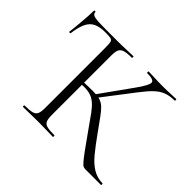

<svg xmlns="http://www.w3.org/2000/svg" viewBox="-148 -852 1053 1053"><g transform="rotate(45 378.5 -326.0)"><path d="M138 0Q136 0 136 -6Q136 -12 138 -12Q176 -12 195.5 -17Q215 -22 221.5 -37Q228 -52 228 -81V-544Q228 -576 225.5 -589.5Q223 -603 210.5 -606Q198 -609 168 -609Q126 -609 99.5 -596.5Q73 -584 58.5 -554Q44 -524 37 -471Q37 -469 31.5 -469Q26 -469 26 -471Q28 -483 30 -506Q32 -529 34.5 -555.5Q37 -582 38.5 -606.5Q40 -631 40 -647Q40 -652 45.5 -652Q51 -652 51 -647Q51 -637 61 -631Q71 -625 98 -623Q122 -622 157.5 -622Q193 -622 253 -622Q288 -622 317.5 -623.5Q347 -625 370 -625Q372 -625 372 -619Q372 -613 370 -613Q332 -613 313 -607Q294 -601 287.5 -586Q281 -571 281 -542V-81Q281 -52 287 -37Q293 -22 312 -17Q331 -12 370 -12Q372 -12 372 -6Q372 0 370 0Q346 0 317 -1Q288 -2 254 -2Q222 -2 192 -1Q162 0 138 0ZM623 0Q614 0 606.5 -3Q599 -6 586 -21Q573 -36 547.5 -70.5Q522 -105 478 -168Q447 -213 425.5 -242Q404 -271 385.5 -286.5Q367 -302 346.5 -308.5Q326 -315 297 -315Q287 -315 276 -314Q265 -313 253 -312L251 -330Q313 -333 347 -333Q379 -333 400 -327.5Q421 -322 438 -306.5Q455 -291 475.5 -262.5Q496 -234 529 -188Q569 -132 601 -93Q633 -54 666.5 -33.5Q700 -13 743 -12Q745 -12 745 -6Q745 0 743 0ZM385 -317 367 -326 497 -508Q544 -573 543 -593Q542 -613 489 -613Q486 -613 486 -619Q486 -625 489 -625Q512 -625 536.5 -623.5Q561 -622 601 -622Q638 -622 660 -623.5Q682 -625 702 -625Q704 -625 704 -619Q704 -613 702 -613Q665 -613 637 -602.5Q609 -592 583.5 -567.5Q558 -543 526 -501Z"/></g></svg>

Font: Cormorant Light
Style: Regular
Weight: 300
Designer: Christian Thalmann (Catharsis Fonts)
Foundry: Catharsis Fonts
Version: Version 4.000